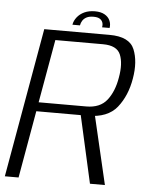

<svg xmlns="http://www.w3.org/2000/svg" viewBox="-64 -819 666 864"><g transform="rotate(5 268.5 -387.5)"><path d="M-9.5 0H52.5L106 -304H337.5Q428.5 -304 470.8 -357Q513 -410 526 -488Q539.5 -566 517 -620.5Q494.5 -675 404.5 -675H109.5ZM375 0H442.5L366 -327L303 -321ZM113 -345 163.5 -630.5H378.5Q442 -630.5 458.2 -591Q474.5 -551.5 463 -487.5Q452.5 -424 421.5 -384.5Q390.5 -345 328 -345ZM330.5 -775Q302.5 -775 282.2 -765.5Q262 -756 249.5 -740Q237 -724 234 -706H268Q270 -718 276.5 -728Q283 -738 294.8 -744Q306.5 -750 326 -750Q344 -750 353.8 -744Q363.5 -738 367 -728Q370.5 -718 368 -706H402Q405 -724 397.8 -740Q390.5 -756 373.5 -765.5Q356.5 -775 330.5 -775Z"/></g></svg>

Font: Anybody Thin Light
Style: Italic
Weight: 300
Italic angle: -10°
Version: Version 1.113;gftools[0.9.25]